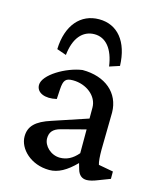

<svg xmlns="http://www.w3.org/2000/svg" viewBox="-117 -866 796 958"><g transform="rotate(15 280.5 -386.5)"><path d="M229 9C274 9 317 -15 364 -63L373 -32C381 -5 397 9 422 9C436 9 456 4 478 -5L538 -28V-66L462 -80C457 -94 455 -125 455 -156L458 -349C457 -450 379 -516 261 -516C179 -505 70 -441 70 -388C70 -348 115 -329 174 -343L177 -394C180 -441 190 -454 228 -454C298 -454 357 -407 357 -348V-291L177 -231C99 -206 67 -174 67 -121C67 -58 133 9 229 9ZM112 -584 161 -567C170 -656 212 -704 273 -704C331 -704 372 -656 384 -567L436 -584C432 -709 371 -782 276 -782C181 -782 116 -709 112 -584ZM178 -141C178 -172 193 -192 231 -202L357 -235V-112C329 -79 299 -64 264 -64C218 -64 178 -102 178 -141Z"/></g></svg>

Font: TPK Tissa Web Medium
Style: Regular
Weight: 500
Designer: Jacques Le Bailly, Suppakit Chalermlarp | Katatrad Co.,Ltd.
Foundry: Jacques Le Bailly, Cadson Demak Co.,Ltd.
Version: Version 5.000;Glyphs 3.1.2 (3151)